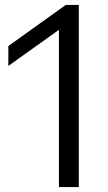

<svg xmlns="http://www.w3.org/2000/svg" viewBox="-20 -762 438 782"><path d="M220 0V-640.5L14 -493.5V-574.5L248 -742H301V0Z"/></svg>

Font: Encode Sans Semi Expanded
Style: Regular
Weight: 400
Width: 6
Designer: Multiple Designers
Foundry: Impallari Type
Version: Version 3.000; ttfautohint (v1.8.3) -l 8 -r 50 -G 200 -x 14 